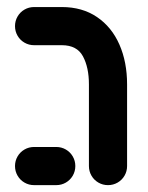

<svg xmlns="http://www.w3.org/2000/svg" viewBox="-20 -539 431 559"><path d="M238.9 -55.6V-293.3Q238.9 -342.6 221.5 -375Q204.1 -407.4 160 -407.4H79.3Q64.1 -407.4 51.3 -414.8Q38.5 -422.2 31.1 -435Q23.7 -447.8 23.7 -463Q23.7 -478.1 31.1 -490.9Q38.5 -503.7 51.3 -511.1Q64.1 -518.5 79.3 -518.5H160Q219.6 -518.5 262.4 -489.4Q305.2 -460.4 327.6 -409.4Q350 -358.5 350 -293.3V-55.6Q350 -40.4 342.6 -27.6Q335.2 -14.8 322.4 -7.4Q309.6 0 294.4 0Q279.3 0 266.5 -7.4Q253.7 -14.8 246.3 -27.6Q238.9 -40.4 238.9 -55.6ZM23.7 -55.6Q23.7 -70.7 31.1 -83.5Q38.5 -96.3 51.3 -103.7Q64.1 -111.1 79.3 -111.1H143.7Q158.9 -111.1 171.7 -103.7Q184.4 -96.3 191.9 -83.5Q199.3 -70.7 199.3 -55.6Q199.3 -40.4 191.9 -27.6Q184.4 -14.8 171.7 -7.4Q158.9 0 143.7 0H79.3Q64.1 0 51.3 -7.4Q38.5 -14.8 31.1 -27.6Q23.7 -40.4 23.7 -55.6Z"/></svg>

Font: 26F Galaxy Hebrew Black
Style: Regular
Weight: 900
Designer: C₂₉H₂₅N₃O₅
Version: Version 1.000